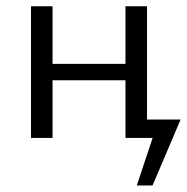

<svg xmlns="http://www.w3.org/2000/svg" viewBox="-20 -434 588 604"><path d="M432.7 0V-58H548.1L518.5 0ZM410.3 149.5 479.4 -58H548.1L459.9 149.5ZM374.7 0V-414.2H442.5V0ZM77.5 0V-414.2H145.3V0ZM109.8 -181.6V-233.1H409.7V-181.6Z"/></svg>

Font: Ysabeau
Style: Bold
Weight: 700
Designer: Christian Thalmann (Catharsis Fonts)
Version: Version 2.000;gftools[0.9.27.dev2+g8671c4b]